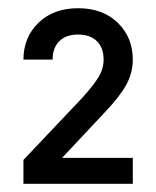

<svg xmlns="http://www.w3.org/2000/svg" viewBox="-20 -827 380 467"><path d="M37 -438 180 -589Q208 -620 220 -640Q232 -660 232 -682Q232 -711 215.5 -727Q199 -743 170 -743Q141 -743 124.5 -727Q108 -711 108 -682H37Q37 -736 73.5 -771.5Q110 -807 170 -807Q230 -807 266.5 -771.5Q303 -736 303 -682Q303 -650 287.5 -621.5Q272 -593 237 -556L131 -443H303V-380H37Z"/></svg>

Font: Golos UI VF
Style: Regular
Weight: 400
Designer: A.Korolkova, Vitaly Kuzmin
Foundry: ParaType Ltd
Version: Version 2.000